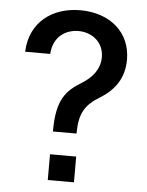

<svg xmlns="http://www.w3.org/2000/svg" viewBox="-53 -780 632 823"><g transform="rotate(5 263.0 -368.5)"><path d="M187.5 -209.2H289.1V-215.9C290.5 -297.6 313.9 -334.2 374.3 -371.4C437.9 -409.8 476.9 -463.8 476.9 -543.7C476.9 -659.1 389.6 -737.2 259.2 -737.2C139.6 -737.2 43.7 -667.3 39.1 -539.4H147C151.3 -614.7 204.9 -647.7 259.2 -647.7C319.6 -647.7 368.6 -607.6 368.6 -544.7C368.6 -491.8 335.6 -454.5 293.3 -428.3C227.3 -387.8 188.2 -347.7 187.5 -215.9ZM183.6 -110.8V0H296.2V-110.8Z"/></g></svg>

Font: RA Harald Medium
Style: Regular
Weight: 500
Designer: Rasmus Andersson
Foundry: rsms
Version: Version 3.000;hotconv 1.0.109;makeotfexe 2.5.65596